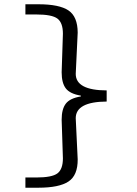

<svg xmlns="http://www.w3.org/2000/svg" viewBox="-20 -728 640 900"><path d="M160.2 151.9H99.1V104H149.9Q224.1 104 249.5 84.5Q274.9 64.9 274.9 14.2L269 -167Q269 -216.8 288.6 -242.2Q308.1 -267.6 358.9 -275.9V-279.8Q308.1 -288.1 288.6 -313.5Q269 -338.9 269 -389.2L274.9 -569.8Q274.9 -621.1 249.5 -640.6Q224.1 -660.2 149.9 -660.2H99.1V-708H160.2Q257.8 -708 300.8 -679.2Q343.8 -650.4 344.2 -575.2L335 -381.8Q335 -304.7 480 -304.2V-252Q335 -251 335 -173.8L344.2 19Q344.7 94.2 300.8 123Q256.8 151.9 160.2 151.9Z"/></svg>

Font: SourceCodePro-Regular
Style: Regular
Weight: 400
Monospace: yes
Designer: Paul D. Hunt
Foundry: Adobe Systems Incorporated
Version: Version 1.009;PS 1.000;hotconv 1.0.70;makeotf.lib2.5.5900